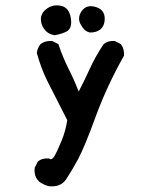

<svg xmlns="http://www.w3.org/2000/svg" viewBox="-20 -544 540 704"><path d="M158.7 138.7Q149.4 136.2 140.6 132.1Q131.8 127.9 123.5 122.1L123 121.6V121.1Q116.2 114.7 112.3 106.9Q108.4 99.1 107.2 90.3Q106 81.5 107.4 71.3V70.3L107.9 69.8L117.7 50.3L118.2 48.8L119.1 48.3Q127 41.5 137 38.8Q147 36.1 158.7 37.1H160.2L161.1 38.1Q165 41 169.2 39.3Q173.3 37.6 178.7 29.8Q189.9 11.2 205.6 -27.3Q220.7 -64 226.6 -103.5Q178.2 -197.8 153.8 -246.6Q141.6 -271 132.1 -296.6Q122.6 -322.3 115.2 -349.1V-350.1V-351.1Q117.7 -368.7 128.4 -381.8L128.9 -382.3L129.4 -382.8Q146.5 -395.5 170.4 -393.6H171.4L172.4 -393.1L191.9 -383.3L194.3 -382.3L194.8 -379.9Q210.4 -333.5 232.9 -288.6Q235.4 -283.7 237.8 -278.8Q240.2 -273.9 242.4 -269Q244.6 -264.2 247.1 -259Q249.5 -253.9 251.7 -248.8Q253.9 -243.7 256.1 -238.8Q258.3 -233.9 260.3 -228.8Q262.2 -223.6 264.4 -218.5Q266.6 -213.4 268.6 -208.5Q290 -249.5 308.6 -290.5Q319.3 -314 332 -336.7Q344.7 -359.4 359.4 -381.3L359.9 -381.8L360.4 -382.3Q376 -395.5 399.9 -393.6H400.9L401.9 -393.1L421.4 -383.3L422.9 -382.3L423.8 -381.3Q436.5 -364.3 434.6 -340.3V-338.9L433.6 -337.9Q403.8 -285.2 378.4 -230.7Q353 -176.3 332 -119.6Q290.5 -5.4 265.6 41Q252.9 64 242.2 82Q231.4 100.1 222.2 113.8Q202.1 143.1 159.7 138.7H159.2ZM178.7 -415Q154.8 -419.4 141.6 -438Q128.9 -456.1 129.9 -477.1Q130.4 -483.9 133.3 -490.7Q136.2 -497.6 141.4 -503.2Q146.5 -508.8 153.8 -513.7Q176.8 -528.8 204.6 -522.5Q233.9 -515.6 239.7 -477.5Q242.7 -459 238.8 -446.5Q234.9 -434.1 223.6 -428.2Q205.1 -418.9 180.7 -415H179.7ZM310.1 -424.8Q300.3 -426.3 292 -433.3Q283.7 -440.4 276.9 -452.6Q269 -465.3 270 -478.5Q271 -491.7 279.8 -503.9Q298.3 -529.3 333.5 -517.6Q368.7 -505.9 363.3 -465.3Q360.4 -445.3 346.7 -435.1Q333 -424.8 310.5 -424.8Z"/></svg>

Font: NaikaiFont
Style: SemiBold
Weight: 600
Version: Version 1.89